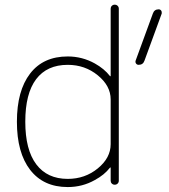

<svg xmlns="http://www.w3.org/2000/svg" viewBox="-20 -794 706 804"><path d="M85.9 -284.2Q85.9 -167 131.8 -106Q177.7 -44.9 263.7 -44.9Q335.9 -44.9 389.6 -88.9Q443.4 -132.8 443.4 -190.4V-377.9Q443.4 -434.6 389.6 -478.5Q335.9 -522.5 263.7 -522.5Q176.8 -522.5 131.3 -462.4Q85.9 -402.3 85.9 -284.2ZM585 -540Q579.1 -522.5 560.5 -522.5Q553.7 -522.5 549.8 -527.8Q545.9 -533.2 547.9 -540L620.1 -737.3Q626 -754.9 644.5 -754.9Q651.4 -754.9 655.3 -749Q657.2 -746.1 657.2 -742.2Q657.2 -740.2 657.2 -737.3ZM440.4 -475.6Q441.4 -474.6 442.4 -474.6Q443.4 -474.6 443.4 -476.6V-757.8Q443.4 -764.6 448.2 -769.5Q453.1 -774.4 460.4 -774.4Q467.8 -774.4 472.7 -769.5Q477.5 -764.6 477.5 -757.8V-37.1Q477.5 -30.3 472.7 -25.4Q467.8 -20.5 460.4 -20.5Q453.1 -20.5 448.2 -25.4Q443.4 -30.3 443.4 -37.1V-91.8Q443.4 -92.8 442.4 -92.8Q441.4 -92.8 440.4 -91.8Q417 -61.5 377 -40Q325.2 -10.7 263.7 -10.7Q162.1 -10.7 106.4 -82.5Q50.8 -154.3 50.8 -284.2Q50.8 -414.1 106 -485.8Q161.1 -557.6 263.7 -557.6Q324.2 -557.6 377 -528.3Q417 -505.9 440.4 -475.6Z"/></svg>

Font: Gen Jyuu Gothic ExtraLight
Style: Regular
Weight: 100
Designer: [Source Han Sans]
Ryoko NISHIZUKA  (kana & ideographs); Paul D. Hunt (Latin, Greek & Cyrillic); Wenlong ZHANG  (bopomofo
Version: Version 1.002.20150607